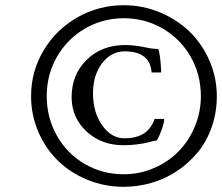

<svg xmlns="http://www.w3.org/2000/svg" viewBox="-20 -737 858 742"><path d="M457.5 -15.1Q383.3 -15.1 317.1 -42.5Q251 -69.8 203.4 -116.5Q155.8 -163.1 127.9 -228Q100.1 -293 100.1 -365.2Q100.1 -460.9 148.2 -541.7Q196.3 -622.6 278.8 -669.7Q361.3 -716.8 458.5 -716.8Q531.7 -716.8 598.4 -689Q665 -661.1 713.1 -614.3Q761.2 -567.4 789.6 -502.2Q817.9 -437 817.9 -365.2Q817.9 -302.2 798.3 -246.3Q778.8 -190.4 744.4 -148.7Q710 -106.9 664.6 -76.4Q619.1 -45.9 566.2 -30.5Q513.2 -15.1 457.5 -15.1ZM458.5 -63.5Q519 -63.5 574.2 -87.2Q629.4 -110.8 669.2 -151.1Q709 -191.4 732.7 -247.3Q756.3 -303.2 756.3 -365.2Q756.3 -448.7 716.6 -518.1Q676.8 -587.4 608.4 -627Q540 -666.5 458.5 -666.5Q377 -666.5 308.6 -626.7Q240.2 -586.9 200.4 -517.8Q160.6 -448.7 160.6 -365.7Q160.6 -281.7 200.2 -212.2Q239.7 -142.6 308.1 -103Q376.5 -63.5 458.5 -63.5ZM457 -175.8Q371.6 -175.8 314.2 -229.2Q256.8 -282.7 256.8 -361.3Q256.8 -449.2 315.2 -506.1Q373.5 -563 464.4 -563Q503.9 -563 557.6 -550.8Q561 -549.8 591.8 -547.4Q600.1 -524.9 603 -457H565.9Q559.6 -538.6 461.9 -538.6Q409.7 -538.6 374.5 -492.4Q339.4 -446.3 339.4 -376.5Q339.4 -303.2 374.8 -252.9Q410.2 -202.6 460.4 -202.6Q506.3 -202.6 534.9 -220.5Q563.5 -238.3 577.6 -277.3H614.7Q614.7 -264.2 605.5 -237.5Q596.2 -210.9 585.9 -194.3Q565.9 -190.9 558.1 -188Q509.3 -175.8 457 -175.8Z"/></svg>

Font: Elstob 10pt
Style: Bold Italic
Weight: 700
Italic angle: -20°
Designer: Peter S. Baker
Version: Version 1.015